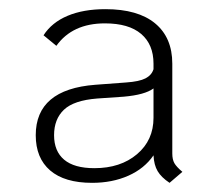

<svg xmlns="http://www.w3.org/2000/svg" viewBox="-20 -724 472 419"><path d="M378 -349 350 -325Q332 -337 324 -350.5Q316 -364 315 -385Q295 -356 260 -340.5Q225 -325 181 -325Q121 -325 89.5 -352Q58 -379 58 -429Q58 -529 188 -539L255 -544Q284 -546 297.5 -553Q311 -560 315 -573V-585Q315 -627 288 -650Q261 -673 209 -673Q138 -673 103 -624L75 -647Q93 -675 127.5 -689.5Q162 -704 210 -704Q281 -704 318.5 -673Q356 -642 356 -585V-389Q356 -376 360.5 -368Q365 -360 378 -349ZM315 -467V-531Q296 -517 250 -513L192 -509Q141 -505 119.5 -484.5Q98 -464 98 -429Q98 -394 120 -375.5Q142 -357 186 -357Q243 -357 279 -387.5Q315 -418 315 -467Z"/></svg>

Font: KoHo Light
Style: Regular
Weight: 300
Version: Version 1.000; ttfautohint (v1.6)